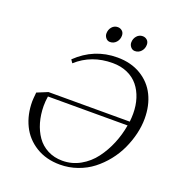

<svg xmlns="http://www.w3.org/2000/svg" viewBox="-155 -1010 1065 1146"><g transform="rotate(20 377.5 -437.0)"><path d="M68.8 -291Q68.8 -303.2 73.2 -348.1L141.1 -376H657.2Q660.2 -401.4 660.2 -426.8Q660.2 -478.5 646.2 -522.5Q632.3 -566.4 605.7 -599.4Q579.1 -632.3 537.4 -651.1Q495.6 -669.9 442.9 -669.9Q308.6 -669.9 215.8 -585.9L202.1 -606Q310.5 -710.9 458 -710.9Q544.9 -710.9 608.4 -672.6Q671.9 -634.3 703.4 -569.8Q734.9 -505.4 734.9 -422.9Q734.9 -375 722.9 -325Q710.9 -274.9 688.7 -226.8Q666.5 -178.7 632.6 -136.2Q598.6 -93.8 557.4 -61.8Q516.1 -29.8 462.9 -11Q409.7 7.8 352.1 7.8Q264.6 7.8 199.5 -32.2Q134.3 -72.3 101.6 -139.4Q68.8 -206.5 68.8 -291ZM142.1 -288.1Q142.6 -233.4 156.2 -185.5Q169.9 -137.7 196 -100.1Q222.2 -62.5 263.9 -40.8Q305.7 -19 357.9 -19Q418.5 -19 470.7 -48.3Q522.9 -77.6 559.1 -126Q595.2 -174.3 618.9 -231.7Q642.6 -289.1 652.8 -350.1H147Q142.1 -318.4 142.1 -288.1ZM346.2 -823.2Q346.2 -847.2 360.8 -864.5Q375.5 -881.8 397.9 -881.8Q414.1 -881.8 426 -871.3Q438 -860.8 438 -841.8Q438 -817.4 422.4 -799.8Q406.7 -782.2 382.8 -782.2Q367.2 -782.2 356.7 -794.9Q346.2 -807.6 346.2 -823.2ZM503.9 -823.2Q503.9 -847.2 518.8 -864.5Q533.7 -881.8 556.2 -881.8Q572.3 -881.8 584.2 -871.3Q596.2 -860.8 596.2 -841.8Q596.2 -817.4 580.6 -799.8Q564.9 -782.2 541 -782.2Q525.4 -782.2 514.6 -794.9Q503.9 -807.6 503.9 -823.2Z"/></g></svg>

Font: Dihjauti
Style: Italic
Weight: 400
Italic angle: -9°
Designer: T. Christopher White
Version: Version 3.0.0